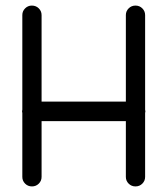

<svg xmlns="http://www.w3.org/2000/svg" viewBox="-20 -664 600 688"><path d="M94 -644Q109 -644 119 -634Q129 -624 129 -610Q129 -609 129 -609V-300H431V-609V-610Q431 -624 441 -634Q451 -644 465.5 -644Q480 -644 490 -634Q500 -624 500 -610Q500 -609 500 -609V-271Q501 -268 501 -265Q501 -262 500 -259V-31Q500 -31 500 -30Q500 -16 490 -6Q480 4 465.5 4Q451 4 441 -6Q431 -16 431 -30V-31V-230H129Q129 -31 129 -31Q129 -31 129 -30Q129 -16 119 -6Q109 4 94.5 4Q80 4 70 -6Q60 -16 60 -30Q60 -31 60 -31V-259Q59 -262 59 -265Q59 -268 60 -271Q60 -609 60 -609V-610Q60 -624 70 -634Q80 -644 94 -644Z"/></svg>

Font: Brass Mono
Style: Regular
Weight: 400
Monospace: yes
Version: Version 1.100; ttfautohint (v1.8.3) -l 8 -r 50 -G 200 -x 14 